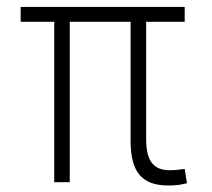

<svg xmlns="http://www.w3.org/2000/svg" viewBox="-20 -538 626 567"><path d="M477.5 9.8C498 9.8 514.6 7.8 532.2 2.9L525.4 -39.1C503.9 -36.1 490.7 -35.2 482.4 -35.2C433.1 -35.2 411.6 -62.5 411.6 -127V-473.6H525.4V-517.6H41V-473.6H140.1V0H186V-473.6H365.7V-122.1C365.7 -29.8 398.9 9.8 477.5 9.8Z"/></svg>

Font: Cascadia Code PL ExtraLight
Style: Regular
Weight: 200
Monospace: yes
Designer: Aaron Bell
Foundry: Saja Typeworks
Version: Version 2404.023